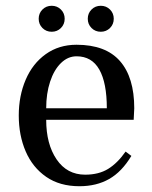

<svg xmlns="http://www.w3.org/2000/svg" viewBox="-20 -635 528 665"><path d="M45 -235Q45 -303 69 -359Q93 -415 138.5 -447.5Q184 -480 245 -480Q346 -480 395.5 -423.5Q445 -367 445 -260L443 -220H140Q140 -136 176 -83Q212 -30 275 -30Q322 -30 354.5 -50Q387 -70 415 -110L435 -95Q402 -40 358 -15Q314 10 255 10Q187 10 140 -22.5Q93 -55 69 -110.5Q45 -166 45 -235ZM350 -260Q350 -348 324 -394Q298 -440 245 -440Q215 -440 191 -416.5Q167 -393 153.5 -352Q140 -311 140 -260ZM114 -570Q114 -589 127 -602Q140 -615 159 -615Q178 -615 191 -602Q204 -589 204 -570Q204 -551 191 -538Q178 -525 159 -525Q140 -525 127 -538Q114 -551 114 -570ZM284 -570Q284 -589 297 -602Q310 -615 329 -615Q348 -615 361 -602Q374 -589 374 -570Q374 -551 361 -538Q348 -525 329 -525Q310 -525 297 -538Q284 -551 284 -570Z"/></svg>

Font: Philosopher
Style: Regular
Weight: 400
Designer: Jovanny Lemonad
Foundry: Jovanny Lemonad
Version: Version 2.000